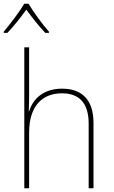

<svg xmlns="http://www.w3.org/2000/svg" viewBox="-33 -1015 616 1035"><path d="M-13 -844V-838H7C42 -874 82 -926 109 -963C137 -925 175 -875 211 -838H231V-844C198 -881 145 -953 121 -995H98C74 -954 21 -884 -13 -844ZM98 0H124V-301C124 -446 197 -512 301 -512C390 -512 445 -464 445 -348V0H471V-352C471 -478 408 -537 302 -537C197 -537 143 -478 124 -415H122C123 -444 124 -464 124 -495V-760H98Z"/></svg>

Font: Noto Sans Mono SemiCondensed Thin
Style: Regular
Weight: 100
Width: 4
Designer: Monotype Design Team
Foundry: Monotype Imaging Inc.
Version: Version 2.014